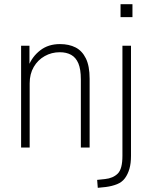

<svg xmlns="http://www.w3.org/2000/svg" viewBox="-20 -706 722 919"><path d="M81 0V-487H121V-391H117Q134 -435 172.5 -465Q211 -495 267 -495Q310 -495 341.5 -479Q373 -463 391 -426.5Q409 -390 409 -329V0H367V-326Q367 -375 355 -403Q343 -431 320.5 -443.5Q298 -456 266 -456Q227 -456 194 -437.5Q161 -419 141.5 -385.5Q122 -352 122 -307V0ZM557 -624V-686H614V-624ZM448 193 445 155 483 151Q521 147 543.5 125Q566 103 566 40V-487H607V40Q607 76 599.5 102Q592 128 578 147Q564 166 540.5 175.5Q517 185 487 189Z"/></svg>

Font: Nunito Sans 10pt Condensed ExtraLight
Style: Regular
Weight: 250
Width: 3
Designer: Vernon Adams
Foundry: Vernon Adams
Version: Version 3.101;gftools[0.9.27]